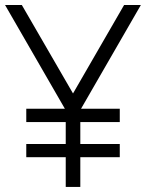

<svg xmlns="http://www.w3.org/2000/svg" viewBox="-20 -740 578 760"><path d="M84 -256.8V-309.6H236.8L0 -720.2H66.4L269 -370.1L471.2 -720.2H537.6L300.8 -309.6H454.1V-256.8H297.9V-169.9H454.1V-117.7H297.9V0H240.2V-117.7H84V-169.9H240.2V-256.8Z"/></svg>

Font: Manrope Light
Style: Regular
Weight: 300
Designer: Mikhail Sharanda
Foundry: Mikhail Sharanda
Version: Version 4.505;FEAKit 1.0